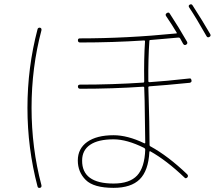

<svg xmlns="http://www.w3.org/2000/svg" viewBox="-20 -862 1040 912"><path d="M960.9 -690.4Q911.1 -778.3 878.9 -826.2Q873 -835 880.9 -839.8Q889.6 -844.7 894.5 -836.9Q942.4 -762.7 978.5 -700.2Q983.4 -691.4 974.6 -686.5Q965.8 -681.6 960.9 -690.4ZM519.5 9.8Q595.7 9.8 631.3 -28.3Q667 -66.4 669.9 -151.4Q669.9 -156.2 665 -159.2Q583 -200.2 519.5 -200.2Q446.3 -200.2 408.2 -174.3Q370.1 -148.4 370.1 -99.6Q369.1 9.8 519.5 9.8ZM665 -181.6Q669.9 -179.7 669.9 -184.6Q669.9 -214.8 667 -382.8Q665 -426.8 665 -446.3Q665 -450.2 660.2 -450.2Q516.6 -440.4 361.3 -440.4Q350.6 -440.4 350.1 -450.2Q349.6 -460 360.4 -460Q516.6 -460 660.2 -469.7Q665 -469.7 665 -475.6Q663.1 -583 668.9 -666Q668.9 -669.9 665 -669.9Q517.6 -660.2 360.4 -660.2Q350.6 -660.2 350.1 -669.9Q349.6 -679.7 359.4 -679.7Q582 -679.7 816.4 -703.1Q821.3 -703.1 819.3 -707Q797.9 -743.2 768.6 -786.1Q763.7 -794.9 772.5 -799.8Q781.2 -805.7 786.1 -797.9Q829.1 -732.4 868.2 -664.1Q873 -655.3 864.3 -649.9Q855.5 -644.5 849.6 -654.3L835 -680.7Q833 -683.6 827.1 -683.6Q815.4 -682.6 766.6 -678.2Q717.8 -673.8 693.4 -671.9Q689.5 -671.9 689.5 -667Q683.6 -583 684.6 -476.6Q684.6 -471.7 690.4 -471.7Q765.6 -476.6 879.9 -489.3Q887.7 -491.2 889.6 -480.5Q891.6 -471.7 881.8 -468.8Q763.7 -457 691.4 -452.1Q685.5 -452.1 684.6 -448.2Q684.6 -426.8 686.5 -382.8Q689.5 -293.9 690.4 -173.8Q690.4 -168 694.3 -167Q778.3 -121.1 869.1 -34.2Q876 -26.4 870.1 -19.5Q862.3 -11.7 856.4 -18.6Q770.5 -100.6 693.4 -143.6Q692.4 -144.5 690.9 -143.1Q689.5 -141.6 689.5 -139.6Q684.6 -50.8 643.6 -10.3Q602.5 30.3 519.5 30.3Q424.8 30.3 387.2 -7.3Q349.6 -44.9 349.6 -99.6Q349.6 -156.2 394.5 -188Q439.5 -219.7 519.5 -219.7Q585.9 -219.7 665 -181.6ZM169.9 30.3Q160.2 32.2 158.2 23.4Q110.4 -158.2 110.4 -349.6Q110.4 -541 158.2 -722.7Q160.2 -731.4 169.9 -730.5Q178.7 -728.5 176.8 -717.8Q129.9 -541 129.9 -350.1Q129.9 -159.2 176.8 17.6Q178.7 28.3 169.9 30.3Z"/></svg>

Font: Rounded-L Mgen+ 2m thin
Style: Regular
Weight: 100
Designer: [Source Han Sans]
Ryoko NISHIZUKA  (kana & ideographs); Paul D. Hunt (Latin, Greek & Cyrillic); Wenlong ZHANG  (bopomofo
Version: Version 1.059.20150602